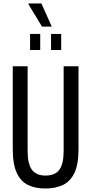

<svg xmlns="http://www.w3.org/2000/svg" viewBox="-20 -1066 522 1098"><path d="M239 12Q182 12 140.5 -8Q99 -28 76 -77Q53 -126 53 -213V-687H138V-202Q138 -129 162.5 -95.5Q187 -62 240 -62Q295 -62 319.5 -95.5Q344 -129 344 -202V-687H429V-213Q429 -126 405.5 -77Q382 -28 339.5 -8Q297 12 239 12ZM152 -780V-872H210V-780ZM272 -780V-872H330V-780ZM276 -914H220L142 -1043L143 -1046H217Z"/></svg>

Font: Archivo ExtraCondensed
Style: Regular
Weight: 400
Width: 2
Designer: Hector Gatti
Foundry: Omnibus-Type
Version: Version 2.001